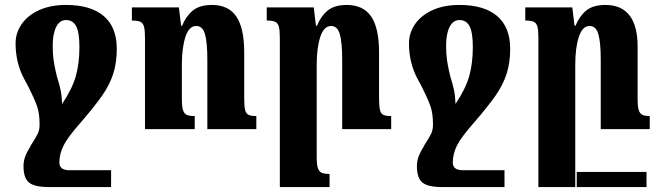

<svg xmlns="http://www.w3.org/2000/svg" viewBox="-20 -522 2668 776"><path d="M261 166H429V234H177Q120 234 97.5 216Q75 198 75 149Q75 131 81 113Q87 95 104 68H103Q126 33 133 17.5Q140 2 140 -19Q140 -64 129.5 -93.5Q119 -123 96 -169Q93 -175 77 -204.5Q61 -234 52 -270Q43 -306 43 -347Q43 -389 67.5 -424.5Q92 -460 138 -481Q184 -502 247 -502Q347 -502 399.5 -457Q452 -412 452 -325Q452 -268 437.5 -223.5Q423 -179 393.5 -136.5Q364 -94 308 -29Q254 32 237 66Q220 100 220 135Q220 166 261 166ZM193 -337Q193 -304 196.5 -280.5Q200 -257 204 -239Q208 -221 210 -213Q220 -181 225 -157.5Q230 -134 231 -102Q272 -163 286.5 -214.5Q301 -266 301 -332Q301 -390 288 -415.5Q275 -441 247 -441Q221 -441 207 -413Q193 -385 193 -337Z M1016 0H818V-281Q818 -351 808.5 -384Q799 -417 773 -417Q744 -417 729.5 -373Q715 -329 715 -260V-123Q715 -92 719.5 -77.5Q724 -63 734.5 -58Q745 -53 767 -53V0H566V-370Q566 -400 562 -414.5Q558 -429 547 -434Q536 -439 513 -439V-492H703L712 -418H716Q732 -457 759.5 -479.5Q787 -502 837 -502Q903 -502 935 -455.5Q967 -409 967 -310V-128Q967 -93 970.5 -78Q974 -63 984 -58Q994 -53 1016 -53Z M1561 0H1363V-281Q1363 -350 1353.5 -383.5Q1344 -417 1318 -417Q1289 -417 1274.5 -373Q1260 -329 1260 -260V111Q1260 142 1264.5 156.5Q1269 171 1279.5 176Q1290 181 1312 181V234H1111V-370Q1111 -400 1107 -414.5Q1103 -429 1092 -434Q1081 -439 1058 -439V-492H1248L1257 -418H1261Q1277 -457 1304.5 -479.5Q1332 -502 1382 -502Q1448 -502 1480 -455.5Q1512 -409 1512 -310V-128Q1512 -93 1515.5 -78Q1519 -63 1529 -58Q1539 -53 1561 -53Z M1851 166H2019V234H1767Q1710 234 1687.5 216Q1665 198 1665 149Q1665 131 1671 113Q1677 95 1694 68H1693Q1716 33 1723 17.5Q1730 2 1730 -19Q1730 -64 1719.5 -93.5Q1709 -123 1686 -169Q1683 -175 1667 -204.5Q1651 -234 1642 -270Q1633 -306 1633 -347Q1633 -389 1657.5 -424.5Q1682 -460 1728 -481Q1774 -502 1837 -502Q1937 -502 1989.5 -457Q2042 -412 2042 -325Q2042 -268 2027.5 -223.5Q2013 -179 1983.5 -136.5Q1954 -94 1898 -29Q1844 32 1827 66Q1810 100 1810 135Q1810 166 1851 166ZM1783 -337Q1783 -304 1786.5 -280.5Q1790 -257 1794 -239Q1798 -221 1800 -213Q1810 -181 1815 -157.5Q1820 -134 1821 -102Q1862 -163 1876.5 -214.5Q1891 -266 1891 -332Q1891 -390 1878 -415.5Q1865 -441 1837 -441Q1811 -441 1797 -413Q1783 -385 1783 -337Z M2606 -53V0H2408V-281Q2408 -350 2398.5 -383.5Q2389 -417 2363 -417Q2334 -417 2319.5 -373Q2305 -329 2305 -260V234H2156V-370Q2156 -400 2152 -414.5Q2148 -429 2137 -434Q2126 -439 2103 -439V-492H2293L2302 -418H2306Q2322 -457 2349.5 -479.5Q2377 -502 2427 -502Q2492 -502 2524.5 -459.5Q2557 -417 2557 -335V-123Q2557 -92 2561.5 -77.5Q2566 -63 2576 -58Q2586 -53 2606 -53ZM2311 173H2593V234H2311Z"/></svg>

Font: Noto Serif Armenian Bold Cond
Style: Regular
Weight: 700
Width: 3
Designer: Monotype Design team
Foundry: Monotype Imaging Inc.
Version: Version 1.000